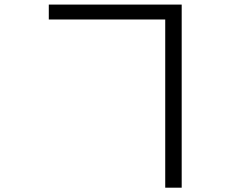

<svg xmlns="http://www.w3.org/2000/svg" viewBox="-20 -786 1040 855"><path d="M715.8 -699.2H197.3V-765.6H789.1V49.8H715.8Z"/></svg>

Font: Gen Shin Gothic Monospace Normal
Style: Regular
Weight: 350
Designer: [Source Han Sans]
Ryoko NISHIZUKA  (kana & ideographs); Paul D. Hunt (Latin, Greek & Cyrillic); Wenlong ZHANG  (bopomofo
Version: Version 1.002.20150607